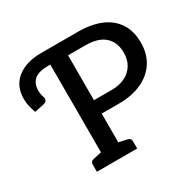

<svg xmlns="http://www.w3.org/2000/svg" viewBox="-156 -888 1071 1056"><g transform="rotate(-30 379.0 -359.5)"><path d="M242 0V-719H462Q549 -719 609.5 -693Q670 -667 702 -617Q734 -567 734 -494Q734 -423 700.5 -371.5Q667 -320 606 -292Q545 -264 462 -264H352V0ZM352 -349H462Q514 -349 550 -367Q586 -385 605.5 -417.5Q625 -450 625 -494Q625 -560 584 -597Q543 -634 462 -634H352ZM169 0V-46Q169 -56 174 -62Q179 -68 189 -70L259 -85L270 0ZM323 0 335 -85 405 -70Q414 -68 419.5 -62Q425 -56 425 -46V0ZM40 -455Q32 -478 26.5 -500Q21 -522 21 -548Q21 -629 77.5 -674Q134 -719 230 -719H242V-639H230Q168 -639 140.5 -615.5Q113 -592 113 -547Q113 -534 115.5 -522Q118 -510 121 -503Q125 -491 120.5 -481.5Q116 -472 102 -468Z"/></g></svg>

Font: Aleo Medium
Style: Regular
Weight: 500
Designer: Alessio Laiso
Foundry: Alessio Laiso
Version: Version 2.001;gftools[0.9.29]